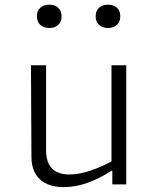

<svg xmlns="http://www.w3.org/2000/svg" viewBox="-20 -774 660 806"><path d="M448 -500H510V0H451.5V-62L448 -69ZM173.5 -500V-143.5Q173.5 -106.5 185.8 -84Q198 -61.5 219.8 -51.5Q241.5 -41.5 271.5 -41.5Q313 -41.5 363 -58.8Q413 -76 468.5 -107.5V-57.5H448.5Q398.5 -25 348 -6.8Q297.5 11.5 248 11.5Q182 11.5 147.2 -21.5Q112.5 -54.5 112 -114L110 -500ZM135 -705.5Q135 -728.5 149.2 -741.5Q163.5 -754.5 187 -754.5Q210 -754.5 224.2 -741.5Q238.5 -728.5 238.5 -705.5Q238.5 -682.5 224.2 -669.5Q210 -656.5 187 -656.5Q163.5 -656.5 149.2 -669.5Q135 -682.5 135 -705.5ZM381.5 -705.5Q381.5 -728.5 395.8 -741.5Q410 -754.5 433.5 -754.5Q456.5 -754.5 470.8 -741.5Q485 -728.5 485 -705.5Q485 -682.5 470.8 -669.5Q456.5 -656.5 433.5 -656.5Q410 -656.5 395.8 -669.5Q381.5 -682.5 381.5 -705.5Z"/></svg>

Font: Monaspace Argon Var ExtraLight
Style: Regular
Weight: 200
Designer: Riley Cran and the Lettermatic Team
Version: Version 1.200 (Monaspace Argon Var)